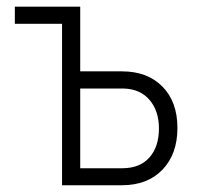

<svg xmlns="http://www.w3.org/2000/svg" viewBox="-20 -548 587 568"><path d="M217.3 -286.1V-50.3H341.8Q393.6 -50.3 421.9 -82Q450.2 -113.8 450.2 -168Q450.2 -219.7 422.6 -252.2Q395 -284.7 346.2 -286.1ZM23.9 -528.3H217.3V-336.9H340.8Q416 -336.9 460.4 -292Q504.9 -247.1 504.9 -169.4Q504.9 -92.3 460.7 -46.1Q416.5 0 340.8 0H163.6V-477.5H23.9Z"/></svg>

Font: MAUL Condensed Light
Style: Light
Weight: 300
Designer: MAUL
Version: Version 2.137; 2017; ttfautohint (v1.8.3)